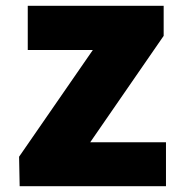

<svg xmlns="http://www.w3.org/2000/svg" viewBox="-20 -594 625 664"><path d="M48 50H554V-102H292L546 -470V-574H76V-421H301L46 -52Z"/></svg>

Font: GenEiGothic-pro-Heavy
Style: Bold
Weight: 900
Designer: Ryoko NISHIZUKA (kana & ideographs); Paul D. Hunt (Latin, Greek & Cyrillic); Wenlong ZHANG (bopomofo); Sandoll Communica
Foundry: Adobe Systems Incorporated; o_tamon
Version: Version 1.000.140830